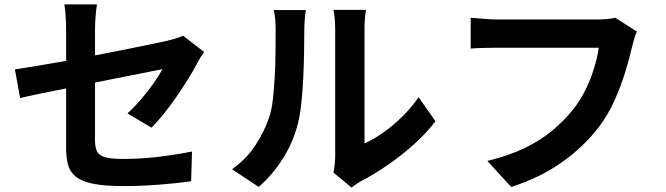

<svg xmlns="http://www.w3.org/2000/svg" viewBox="-20 -810 3040 877"><path d="M912 -573Q905 -563 895.5 -547.5Q886 -532 879 -518Q863 -487 838.5 -448Q814 -409 786 -368Q758 -327 728.5 -290.5Q699 -254 672 -227L562 -292Q595 -322 626.5 -359Q658 -396 683 -432Q708 -468 722 -494L414 -433V-168Q414 -137 423 -118.5Q432 -100 459.5 -92Q487 -84 542 -84Q621 -84 702 -93.5Q783 -103 857 -118L853 18Q791 27 707 33.5Q623 40 543 40Q458 40 406 29.5Q354 19 327 -2.5Q300 -24 291 -56.5Q282 -89 282 -133V-406Q215 -393 159.5 -381.5Q104 -370 72 -362L48 -493Q83 -498 145.5 -508.5Q208 -519 282 -532V-675Q282 -700 280 -733.5Q278 -767 274 -790H423Q419 -767 416.5 -734Q414 -701 414 -675V-557Q487 -571 554.5 -584.5Q622 -598 672.5 -608.5Q723 -619 745 -624Q766 -629 784 -634.5Q802 -640 816 -647Z M1503 -22Q1506 -36 1508.5 -56Q1511 -76 1511 -96Q1511 -109 1511 -151Q1511 -193 1511 -252Q1511 -311 1511 -377Q1511 -443 1511 -504Q1511 -565 1511 -612Q1511 -659 1511 -679Q1511 -713 1507.5 -738Q1504 -763 1503 -765H1652Q1651 -763 1648 -737.5Q1645 -712 1645 -678Q1645 -658 1645 -616.5Q1645 -575 1645 -521Q1645 -467 1645 -409.5Q1645 -352 1645 -299.5Q1645 -247 1645 -208.5Q1645 -170 1645 -155Q1686 -173 1730 -204Q1774 -235 1816.5 -276.5Q1859 -318 1892 -366L1969 -256Q1928 -202 1870 -150Q1812 -98 1749 -55Q1686 -12 1630 17Q1614 26 1604 33.5Q1594 41 1586 47ZM1040 -37Q1106 -84 1147.5 -148Q1189 -212 1210 -276Q1221 -308 1226.5 -356.5Q1232 -405 1235 -461Q1238 -517 1238.5 -572Q1239 -627 1239 -672Q1239 -702 1237 -723.5Q1235 -745 1230 -764H1377Q1376 -760 1373 -732Q1370 -704 1370 -673Q1370 -628 1369 -570Q1368 -512 1365 -451Q1362 -390 1356 -335.5Q1350 -281 1340 -243Q1318 -158 1272 -85.5Q1226 -13 1162 44Z M2889 -666Q2882 -651 2876.5 -631.5Q2871 -612 2867 -596Q2856 -547 2836.5 -483Q2817 -419 2788 -353.5Q2759 -288 2717 -232Q2649 -142 2549 -70.5Q2449 1 2315 44L2206 -75Q2305 -99 2378 -134.5Q2451 -170 2504.5 -215Q2558 -260 2598 -310Q2631 -352 2655 -401Q2679 -450 2694 -500Q2709 -550 2715 -592Q2700 -592 2665.5 -592Q2631 -592 2584.5 -592Q2538 -592 2487.5 -592Q2437 -592 2389.5 -592Q2342 -592 2305 -592Q2268 -592 2249 -592Q2215 -592 2182.5 -591Q2150 -590 2130 -588V-729Q2153 -727 2189 -724Q2225 -721 2250 -721Q2269 -721 2306 -721Q2343 -721 2390 -721Q2437 -721 2487.5 -721Q2538 -721 2584 -721Q2630 -721 2664 -721Q2698 -721 2712 -721Q2727 -721 2749 -722.5Q2771 -724 2790 -729Z"/></svg>

Font: Source Han Sans
Style: Bold
Weight: 700
Designer: Ryoko NISHIZUKA Ë•øÂ°öÊ∂ºÂ≠ê (kana, bopomofo & ideographs); Paul D. Hunt (Latin, Greek & Cyrillic); Sandoll Communicatio
Foundry: Adobe
Version: Version 2.004;hotconv 1.0.118;makeotfexe 2.5.65603